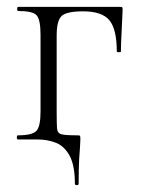

<svg xmlns="http://www.w3.org/2000/svg" viewBox="-20 -406 412 559"><path d="M198 129Q198 76 183 48Q168 20 143.5 10Q119 0 88 0H32Q29 0 29 -6Q29 -12 32 -12Q74 -12 86 -25Q98 -38 98 -81V-305Q98 -349 86.5 -361.5Q75 -374 33 -374Q30 -374 30 -380Q30 -386 33 -386H329Q335 -386 336 -384.5Q337 -383 337 -377Q336 -347 334 -311.5Q332 -276 332 -256Q332 -254 326 -254Q320 -254 320 -256Q320 -321 298.5 -347Q277 -373 222 -373Q173 -373 159 -359Q145 -345 145 -303V-81Q145 -47 146 -32.5Q147 -18 159 -15Q171 -12 205 -12Q212 -12 213 -10.5Q214 -9 214 0Q214 9 213 21Q212 33 210.5 57Q209 81 209 129Q209 133 203.5 133Q198 133 198 129Z"/></svg>

Font: Cormorant Infant Light
Style: Regular
Weight: 300
Designer: Christian Thalmann (Catharsis Fonts)
Foundry: Catharsis Fonts
Version: Version 4.001